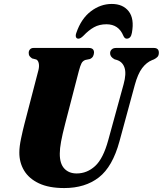

<svg xmlns="http://www.w3.org/2000/svg" viewBox="-20 -943 825 973"><path d="M528.5 -232.5 606.5 -516.5Q621 -569.5 611.2 -599.5Q601.5 -629.5 572.5 -639L560.5 -642.5Q537.5 -655 538 -673.5Q538 -684.5 545.8 -692.2Q553.5 -700 568.5 -700H759.5Q785 -700 785 -676Q785 -662.5 778.5 -655.2Q772 -648 760 -642L751 -638.5Q722.5 -627 700.5 -598Q678.5 -569 663 -512L585.5 -227Q550.5 -98 481 -44Q411.5 10 305.5 10Q227.5 10 177 -14Q126.5 -38 102 -79Q77.5 -120 78 -171Q78 -200 86.8 -241.5Q95.5 -283 104 -315.5L175 -588.5Q179.5 -607 176.5 -621.8Q173.5 -636.5 164 -641.5L142.5 -647Q133 -654 129.2 -659.5Q125.5 -665 125.5 -675.5Q125.5 -685.5 132 -692.8Q138.5 -700 150 -700H430Q456.5 -700 456.5 -676.5Q456 -667 451.8 -658.2Q447.5 -649.5 436 -644L412 -639Q399 -634 392.8 -621.8Q386.5 -609.5 379.5 -583L310.5 -317Q296 -261 289.5 -225.5Q283 -190 283 -165Q282.5 -114 305.8 -89Q329 -64 368.5 -64Q421 -64 462 -101.5Q503 -139 528.5 -232.5ZM519.5 -820Q483.5 -820 456.5 -805Q429.5 -790 403 -762Q388 -747 377.5 -747Q368 -747 365 -755.2Q362 -763.5 367 -777Q391.5 -848.5 440.5 -885.8Q489.5 -923 546.5 -923Q603 -923 632.2 -885.8Q661.5 -848.5 648.5 -777Q643.5 -747 622 -747Q611.5 -747 605 -762Q581 -820 519.5 -820Z"/></svg>

Font: Fraunces 144pt S050 Black
Style: Italic
Weight: 900
Italic angle: -16°
Version: Version 1.000; ttfautohint (v1.8.3)